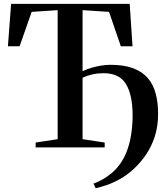

<svg xmlns="http://www.w3.org/2000/svg" viewBox="-20 -763 862 994"><path d="M475.5 211.5 464 187.5Q482 181.5 506.8 168.2Q531.5 155 557 134Q582.5 113 602.5 84.5Q625.5 52 639.5 12Q653.5 -28 660 -73Q666.5 -118 666.5 -164.5Q666.5 -271.5 632.2 -327.8Q598 -384 516.5 -384Q485.5 -384 459 -378Q432.5 -372 407.5 -361V-42.5L522 -25V0H164.5V-25L278.5 -42.5V-710.5L144 -701.5L81.5 -523.5H21L37.5 -743H651.5L666 -523.5H605.5L544.5 -701.5L407.5 -710.5V-394.5Q429.5 -405 454.2 -412.2Q479 -419.5 504 -423.5Q529 -427.5 551 -427.5Q622 -427.5 669.8 -409.5Q717.5 -391.5 745.8 -358Q774 -324.5 786.2 -278Q798.5 -231.5 798.5 -174Q798.5 -109.5 781.5 -56.8Q764.5 -4 735.8 37.8Q707 79.5 672 112Q637 144 601 164Q565 184 532.5 195Q500 206 475.5 211.5Z"/></svg>

Font: Merriweather 120pt SemiBold
Style: Regular
Weight: 600
Version: Version 2.100